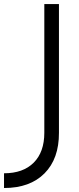

<svg xmlns="http://www.w3.org/2000/svg" viewBox="-20 -734 393 954"><path d="M0 200.2V127Q94.7 127 147.5 74.2Q200.2 21.5 200.2 -74.2V-713.9H272.9V-74.2Q273.4 54.7 201.2 127.4Q128.9 200.2 0 200.2Z"/></svg>

Font: Arcon-Regular
Style: Regular
Weight: 400
Designer: M. Zarth
Foundry: martin zarth - visuelle & digitale kommunikation
Version: Version 1.131;PS 001.131;hotconv 1.0.70;makeotf.lib2.5.58329